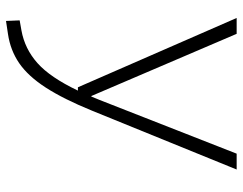

<svg xmlns="http://www.w3.org/2000/svg" viewBox="-103 -455 792 626"><g transform="rotate(90 293.0 -142.0)"><path d="M48.3 234.4 46.4 189.9 79.1 184.1Q139.2 173.3 185.8 131.8Q232.4 90.3 275.4 0H264.6L38.6 -517.6H90.3L293 -43.9H294.9Q300.3 -56.6 305.7 -70.3L481 -517.6H532.7L340.8 -45.9Q302.7 47.4 265.4 105Q228 162.6 186 191.4Q144 220.2 90.8 228Z"/></g></svg>

Font: Cascadia Mono ExtraLight
Style: Regular
Weight: 200
Monospace: yes
Designer: Aaron Bell
Foundry: Saja Typeworks
Version: Version 2404.023; ttfautohint (v1.8.4)